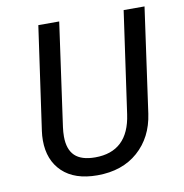

<svg xmlns="http://www.w3.org/2000/svg" viewBox="-79 -764 814 851"><g transform="rotate(-10 328.0 -338.5)"><path d="M561 -218Q546 -113 475 -50.5Q404 12 292 12Q190 12 135 -40.5Q80 -93 80 -182Q80 -203 83 -224L149 -689H243L178 -225Q175 -203 175 -183Q175 -125 204.5 -96.5Q234 -68 296 -68Q445 -68 468 -231L533 -689H627Z"/></g></svg>

Font: FiraGO
Style: Italic
Weight: 400
Italic angle: -8°
Designer: bBox Type GmbH
Foundry: bBox Type GmbH
Version: Version 1.001